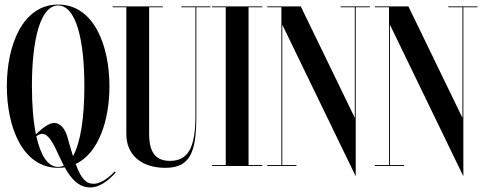

<svg xmlns="http://www.w3.org/2000/svg" viewBox="-20 -728 2125 842"><path d="M483 24C445 64 412 78 391 78C358 78 336.8 58.2 312 -8.8C415.1 -57.7 460 -205.8 460 -350C460 -526 393 -708 235 -708C77 -708 10 -526 10 -350C10 -174 77 8 235 8C245 8 254.7 7.3 264 5.9C290.1 53.4 323.7 94 376 94C413.5 94 451 69 487.5 28.5ZM235 -704C312 -704 350 -558 350 -350C350 -212.8 333.5 -102.5 300.1 -43.4C292.7 -66.6 284.8 -94 276 -126C266 -163.5 244 -189 217 -189C198.1 -189 167.6 -169.2 137.6 -138.7C125.9 -196.2 120 -268.3 120 -350C120 -558 158 -704 235 -704ZM235 4C189.7 4 157.9 -46.5 139.4 -130.4C148.3 -136.9 157.5 -141 164 -141C194 -141 214 -98 237 -49C244.2 -33.4 251.7 -17.3 260 -1.6C252.1 2.1 243.8 4 235 4Z M903 -700H775V-696H837V-219.5C837 -82 806 -22.5 725.5 -22.5C670.5 -22.5 634 -50.5 634 -140V-696H694V-700H474V-696H534V-140C534 -51 597.5 8 705 8C815 8 841 -61.5 841 -219.5V-696H903Z M1130 -700H910V-696H970V-4H910V0H1130V-4H1070V-696H1130Z M1602 -700H1474V-696H1536V-211.2L1299 -700H1152V-696H1214V-4H1152V0H1280V-4H1218V-619.7L1540 45V-696H1602Z M2074 -700H1946V-696H2008V-211.2L1771 -700H1624V-696H1686V-4H1624V0H1752V-4H1690V-619.7L2012 45V-696H2074Z"/></svg>

Font: Picaflor 96 pt
Style: Regular
Weight: 400
Designer: Ariel Martín Pérez
Foundry: Tunera Type Foundry
Version: Version 1.000;hotconv 1.0.109;makeotfexe 2.5.65596